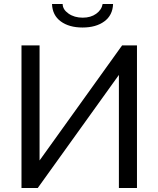

<svg xmlns="http://www.w3.org/2000/svg" viewBox="-20 -936 789 956"><path d="M543 -916Q541 -860 499.5 -829.5Q458 -799 391 -799Q324 -799 282.5 -829.5Q241 -860 239 -916H292Q292 -889 321 -868.5Q350 -848 392 -848Q432 -848 459 -867.5Q486 -887 491 -916ZM177 -137 588 -710H662V0H572V-563L168 0H87V-710H177Z"/></svg>

Font: Raleway Medium Alt1
Style: Regular
Weight: 500
Designer: Matt McInerney, Pablo Impallari, Rodrigo Fuenzalida
Foundry: Matt McInerney, Pablo Impallari, Rodrigo Fuenzalida
Version: Version 3.000g; ttfautohint (v1.5) -l 8 -r 28 -G 28 -x 14 -D